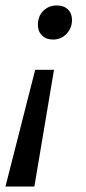

<svg xmlns="http://www.w3.org/2000/svg" viewBox="-27 -489 315 704"><path d="M237 -416Q237 -386 217 -365Q197 -344 167 -344Q142 -344 127 -359Q112 -374 112 -398Q112 -430 132 -449.5Q152 -469 181 -469Q207 -469 222 -454.5Q237 -440 237 -416ZM99 195H-7L102 -233H171Z"/></svg>

Font: Ysabeau Infant Semibold
Style: Italic
Weight: 600
Italic angle: -12°
Designer: Christian Thalmann (Catharsis Fonts)
Version: Version 0.003